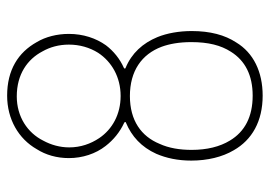

<svg xmlns="http://www.w3.org/2000/svg" viewBox="-129 -619 756 538"><g transform="rotate(-90 249.0 -350.0)"><path d="M414 -287C397 -328 369 -359 328 -376C325 -377 325 -379 328 -381C353 -392 375 -410 391 -431C411 -459 423 -495 423 -535C423 -568 415 -600 400 -625C371 -677 322 -708 250 -708C184 -708 129 -676 100 -625C84 -600 75 -569 75 -535C75 -497 87 -460 109 -432C126 -410 148 -392 174 -380C177 -378 177 -376 174 -375C136 -359 106 -332 87 -290C75 -262 68 -230 68 -192C68 -147 78 -105 97 -73C126 -22 178 8 250 8C317 8 370 -18 399 -66C420 -98 431 -139 431 -191C431 -226 425 -260 414 -287ZM131 -450C115 -474 105 -502 105 -534C105 -560 112 -585 124 -607C146 -651 191 -681 248 -681C310 -681 352 -651 374 -609C386 -588 393 -563 393 -535C393 -505 385 -477 370 -453C345 -415 302 -390 249 -390C198 -390 156 -413 131 -450ZM373 -81C348 -41 307 -20 250 -20C191 -20 149 -42 124 -84C107 -112 98 -148 98 -191C98 -224 103 -255 115 -281C136 -332 180 -364 249 -364C319 -364 366 -331 387 -275C395 -253 400 -226 400 -192C400 -144 391 -109 373 -81Z"/></g></svg>

Font: Barlow Thin
Style: Regular
Weight: 250
Designer: Jeremy Tribby
Foundry: Tribby Type
Version: Version 1.422;hotconv 1.0.109;makeotfexe 2.5.65596